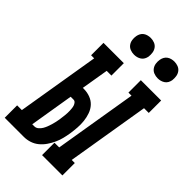

<svg xmlns="http://www.w3.org/2000/svg" viewBox="-320 -1053 1149 1149"><g transform="rotate(45 254.5 -478.0)"><path d="M276 0V-105H316L403 -630H377V-735H549V-630H509L422 -105H448V0ZM-40 0V-105H0L87 -630H61V-735H233V-630H193L164 -457H174Q201 -457 226.5 -447.5Q252 -438 269.5 -419Q287 -400 296 -374.5Q305 -349 308 -322Q311 -295 309 -267Q307 -239 303 -212Q299 -187 293 -163Q287 -139 276.5 -116Q266 -93 251 -71Q236 -49 216 -32.5Q196 -16 171.5 -8Q147 0 122 0ZM122 -89Q136 -89 147.5 -99Q159 -109 166 -121Q173 -133 178 -146Q183 -159 187 -172.5Q191 -186 194 -199.5Q197 -213 199 -226Q200 -236 201.5 -246Q203 -256 204 -266Q205 -276 205.5 -286Q206 -296 205.5 -306Q205 -316 204 -325.5Q203 -335 200 -344Q197 -353 190.5 -360.5Q184 -368 174 -368H150L104 -89ZM440 -814Q423 -814 407.5 -820Q392 -826 382.5 -839Q373 -852 370.5 -868.5Q368 -885 371 -902Q373 -914 379 -925Q385 -936 395 -943Q405 -950 417 -953Q429 -956 440 -956Q457 -956 472.5 -950Q488 -944 497.5 -931Q507 -918 509.5 -901.5Q512 -885 510 -868Q508 -856 502 -845Q496 -834 485.5 -827Q475 -820 463.5 -817Q452 -814 440 -814ZM240 -814Q223 -814 207.5 -820Q192 -826 182.5 -839Q173 -852 170.5 -868.5Q168 -885 171 -902Q173 -914 179 -925Q185 -936 195 -943Q205 -950 217 -953Q229 -956 240 -956Q257 -956 272.5 -950Q288 -944 297.5 -931Q307 -918 309.5 -901.5Q312 -885 310 -868Q308 -856 302 -845Q296 -834 285.5 -827Q275 -820 263.5 -817Q252 -814 240 -814Z"/></g></svg>

Font: Iosevka Slab Extrabold Oblique
Style: Regular
Weight: 800
Italic angle: -9°
Monospace: yes
Designer: Belleve Invis
Foundry: Belleve Invis
Version: Version 11.1.1; ttfautohint (v1.8.3)